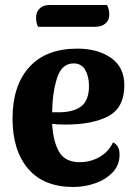

<svg xmlns="http://www.w3.org/2000/svg" viewBox="-20 -724 538 766"><path d="M457 -107Q457 -66 430 -37Q403 -8 360.5 7Q318 22 273 22Q154 22 92 -51Q30 -124 30 -251Q30 -382 96.5 -456Q163 -530 289 -530Q370 -530 423 -493Q476 -456 476 -384Q476 -295 413 -261Q350 -227 241 -227Q207 -227 188 -230Q192 -159 216 -118Q240 -77 298 -77Q341 -77 377 -97.5Q413 -118 431 -156Q457 -144 457 -107ZM188 -276H208Q271 -275 303 -299Q335 -323 335 -381Q335 -419 320 -445Q305 -471 274 -471Q226 -471 207.5 -412.5Q189 -354 188 -276ZM416 -665Q416 -643 400.5 -630Q385 -617 358 -617H132Q124 -631 124 -654Q124 -677 138.5 -690.5Q153 -704 178 -704H407Q416 -686 416 -665Z"/></svg>

Font: Sansita
Style: Bold
Weight: 700
Designer: Pablo Cosgaya
Foundry: Omnibus-Type
Version: Version 1.006